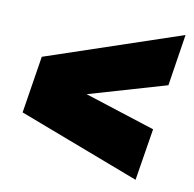

<svg xmlns="http://www.w3.org/2000/svg" viewBox="-57 -584 547 542"><g transform="rotate(10 216.5 -312.5)"><path d="M365 -99 18 -231 44 -395 433 -526 410 -378 187 -313 389 -248Z"/></g></svg>

Font: Georama Condensed Black
Style: Italic
Weight: 900
Width: 3
Italic angle: -9°
Designer: Jean-Baptiste Levee
Foundry: Production Type
Version: Version 1.000